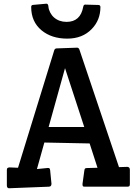

<svg xmlns="http://www.w3.org/2000/svg" viewBox="-20 -1006 713 1025"><path d="M27.3 -1Q16.6 -2 16.6 -16.6V-98.1Q16.6 -106 19.8 -108.9Q22.9 -111.8 31.2 -112.3L76.2 -110.4L269.5 -737.3Q272.5 -746.6 281.2 -747.6L392.1 -751.5Q400.9 -751 404.3 -740.2L615.2 -113.8L659.7 -115.2Q673.3 -114.3 673.3 -99.6V-22.5Q673.3 -14.2 669.9 -11.7Q666.5 -9.3 658.2 -9.3H432.1Q423.3 -9.3 421.9 -13.2Q420.4 -17.1 420.4 -23.9L430.2 -95.2Q431.2 -103.5 434.1 -106.2Q437 -108.9 444.8 -108.9L500.5 -110.4L458.5 -240.2L216.8 -245.1L177.2 -103.5L236.3 -109.4Q242.2 -109.4 244.4 -106.9Q246.6 -104.5 247.6 -98.1L254.9 -23.9Q253.9 -15.6 250.7 -12.7Q247.6 -9.8 240.2 -9.3ZM239.7 -328.1H429.7L327.1 -642.1ZM504.4 -979.5Q516.1 -979.5 516.1 -968.3Q516.1 -898.9 469.7 -851.1Q420.4 -799.8 338.9 -799.8Q255.4 -799.8 201.7 -844.2Q146.5 -890.1 146.5 -968.8Q146.5 -980 158.2 -980L228 -986.3Q237.3 -986.3 238.5 -970.7Q239.7 -955.1 247.8 -939.5Q255.9 -923.8 268.6 -912.6Q295.9 -889.2 335.4 -889.2Q409.7 -889.2 424.3 -969.7Q426.3 -981.4 434.6 -981.4Z"/></svg>

Font: Wellfleet
Style: Regular
Weight: 400
Designer: Riccardo De Franceschi
Foundry: Riccardo De Franceschi
Version: Version 1.002